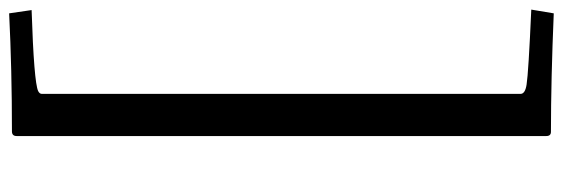

<svg xmlns="http://www.w3.org/2000/svg" viewBox="-450 -450 1203 410"><g transform="rotate(90 151.0 -244.5)"><path d="M146 267V-755Q146 -765 126 -768Q101 -772 -34 -778L-26 -826Q116 -820 227 -820Q236 -820 236 -810V321Q236 331 226 331Q94 331 -26 337L-33 289Q121 284 140 275Q146 272 146 267Z"/></g></svg>

Font: Lusitana
Style: Regular
Weight: 400
Designer: Ana Paula Megda
Foundry: Ana Paula Megda
Version: Version 1.001; ttfautohint (v1.4.1)